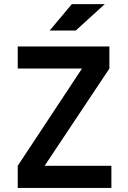

<svg xmlns="http://www.w3.org/2000/svg" viewBox="-20 -921 626 941"><path d="M66.9 0V-108.4L381.8 -585H66.9V-693.4H516.1V-585L198.7 -108.4H525.9V0ZM223.6 -771.5 332 -900.9H493.7L351.6 -771.5Z"/></svg>

Font: CaskaydiaCove NFP SemiBold
Style: Regular
Weight: 600
Designer: Aaron Bell
Foundry: Saja Typeworks
Version: Version 2111.001; VTT 6.35;Nerd Fonts 3.1.1